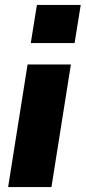

<svg xmlns="http://www.w3.org/2000/svg" viewBox="-20 -760 348 780"><path d="M105 -585 130 -740H308L283 -585ZM13 0 92 -498H268L189 0Z"/></svg>

Font: Nunito Sans 10pt SemiCondensed Black
Style: Italic
Weight: 900
Width: 4
Italic angle: -9°
Designer: Vernon Adams
Foundry: Vernon Adams
Version: Version 3.101;gftools[0.9.27]